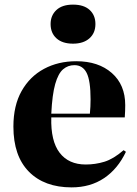

<svg xmlns="http://www.w3.org/2000/svg" viewBox="-20 -797 595 831"><path d="M290 14Q172 14 105 -54Q38 -122 38 -249Q38 -340 73.5 -403Q109 -466 170.5 -499Q232 -532 310 -532Q406 -532 464 -481Q522 -430 522 -342Q522 -329 521.5 -316.5Q521 -304 520 -289H202Q199 -187 238 -136Q277 -85 351 -85Q393 -85 432 -97Q471 -109 515 -147L525 -140Q490 -66 430.5 -26Q371 14 290 14ZM202 -305H369Q372 -335 372 -367Q372 -448 355 -481.5Q338 -515 302 -515Q274 -515 253 -497Q232 -479 219 -433.5Q206 -388 202 -305ZM296 -608Q250 -608 224.5 -631Q199 -654 199 -693Q199 -730 224 -753.5Q249 -777 296 -777Q343 -777 368 -754Q393 -731 393 -693Q393 -654 367 -631Q341 -608 296 -608Z"/></svg>

Font: Literata 72pt
Style: Bold
Weight: 700
Designer: Latin by Veronika Burian and Jose Scaglione. Greek by Irene Vlachou. Cyrillic by Vera Evstafieva.
Foundry: TypeTogether
Version: Version 3.002